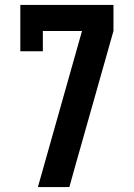

<svg xmlns="http://www.w3.org/2000/svg" viewBox="-20 -755 540 775"><path d="M133 0 311 -630H153V-548H62V-735H438V-630L282 -79L260 0Z"/></svg>

Font: Iosevka Slab Extrabold
Style: Regular
Weight: 800
Monospace: yes
Designer: Belleve Invis
Foundry: Belleve Invis
Version: Version 11.1.1; ttfautohint (v1.8.3)